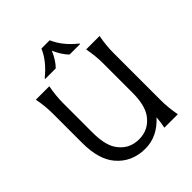

<svg xmlns="http://www.w3.org/2000/svg" viewBox="-256 -1111 1279 1279"><g transform="rotate(-45 383.5 -471.0)"><path d="M350.6 -952.1H428.2Q464.4 -866.7 553.7 -795.9V-791H454.6Q415.5 -831.1 389.2 -893.1Q362.8 -829.6 324.2 -791H225.1V-795.9Q314.5 -867.7 350.6 -952.1ZM683.6 0H556.6Q565.4 -43 568.8 -85.9Q481.4 9.8 369.1 9.8Q241.7 9.8 165 -81.1Q97.7 -160.6 97.7 -315.4V-590.8Q97.7 -664.1 83 -737.3H210Q195.3 -664.1 195.3 -590.8V-316.4Q195.3 -205.1 230.5 -148.4Q284.2 -64 383.3 -64Q476.1 -64 530.3 -140.6Q571.3 -198.7 571.3 -316.4V-590.8Q571.3 -664.1 556.6 -737.3H683.6Q668.9 -664.1 668.9 -590.8V-146.5Q668.9 -73.2 683.6 0Z"/></g></svg>

Font: Classica
Style: Book
Weight: 400
Version: Version 1.001